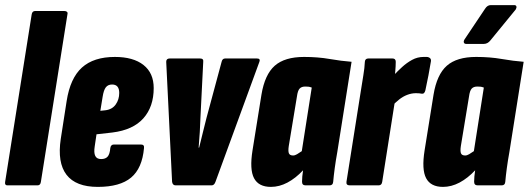

<svg xmlns="http://www.w3.org/2000/svg" viewBox="-20 -726 2071 752"><path d="M9 0Q-2 0 0 -13L104 -669Q106 -683 118 -683H231Q238 -683 242 -680Q246 -677 244 -669L140 -13Q138 0 127 0Z M363 6Q277 6 240.5 -41.5Q204 -89 218 -182L241 -330Q255 -420 301 -461.5Q347 -503 430 -503Q502 -503 542 -471.5Q582 -440 582 -381Q582 -308 541.5 -262.5Q501 -217 420 -207L358 -200L351 -153Q347 -128 353 -115.5Q359 -103 376 -103Q393 -103 401.5 -112.5Q410 -122 412 -146Q414 -160 426 -160H532Q546 -160 544 -146Q537 -67 493.5 -30.5Q450 6 363 6ZM373 -292 392 -294Q419 -297 433 -316.5Q447 -336 447 -362Q447 -395 419 -395Q403 -395 394.5 -384Q386 -373 382 -347Z M668 0Q656 0 654 -14L631 -484Q631 -497 645 -497H763Q778 -497 776 -484L765 -264Q764 -235 762.5 -209Q761 -183 758 -148H760Q768 -180 774.5 -207Q781 -234 789 -265L848 -484Q851 -497 862 -497H986Q1001 -497 996 -484L824 -14Q819 0 809 0Z M1041 6Q993 6 975 -28Q957 -62 969 -137L1004 -355Q1017 -434 1056 -468.5Q1095 -503 1171 -503Q1225 -503 1271 -495Q1317 -487 1357 -484L1301 -130Q1295 -97 1291 -67Q1287 -37 1285 -14Q1284 0 1271 0H1177Q1163 0 1163 -14Q1163 -23 1164 -35Q1165 -47 1167 -59Q1138 -28 1106 -11Q1074 6 1041 6ZM1128 -117Q1135 -117 1143.5 -122Q1152 -127 1162 -134L1201 -383Q1193 -386 1187.5 -386.5Q1182 -387 1175 -387Q1161 -387 1153.5 -379Q1146 -371 1143 -348L1111 -154Q1108 -134 1111.5 -125.5Q1115 -117 1128 -117Z M1350 0Q1335 0 1337 -14L1393 -368Q1398 -401 1403 -430.5Q1408 -460 1409 -484Q1410 -497 1423 -497H1517Q1530 -497 1530 -484Q1530 -468 1528 -445Q1526 -422 1524 -403L1533 -370L1477 -14Q1475 0 1463 0ZM1514 -309 1522 -431Q1537 -447 1555 -463.5Q1573 -480 1594 -491.5Q1615 -503 1639 -503Q1647 -503 1651.5 -503Q1656 -503 1660 -501Q1669 -497 1668 -487Q1664 -461 1658 -430.5Q1652 -400 1646 -372Q1642 -357 1632 -359Q1627 -360 1622 -360.5Q1617 -361 1609 -361Q1592 -361 1575 -354.5Q1558 -348 1543 -336Q1528 -324 1514 -309Z M1715 6Q1667 6 1649 -28Q1631 -62 1643 -137L1678 -355Q1691 -434 1730 -468.5Q1769 -503 1845 -503Q1899 -503 1945 -495Q1991 -487 2031 -484L1975 -130Q1969 -97 1965 -67Q1961 -37 1959 -14Q1958 0 1945 0H1851Q1837 0 1837 -14Q1837 -23 1838 -35Q1839 -47 1841 -59Q1812 -28 1780 -11Q1748 6 1715 6ZM1802 -117Q1809 -117 1817.5 -122Q1826 -127 1836 -134L1875 -383Q1867 -386 1861.5 -386.5Q1856 -387 1849 -387Q1835 -387 1827.5 -379Q1820 -371 1817 -348L1785 -154Q1782 -134 1785.5 -125.5Q1789 -117 1802 -117ZM1806 -554Q1799 -554 1797 -559Q1795 -564 1799 -571L1880 -692Q1889 -706 1902 -706H1994Q2001 -706 2002.5 -701Q2004 -696 2000 -689L1901 -568Q1890 -554 1875 -554Z"/></svg>

Font: Sofia Sans Extra Condensed Black
Style: Italic
Weight: 900
Italic angle: -9°
Version: Version 4.100